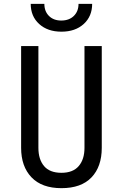

<svg xmlns="http://www.w3.org/2000/svg" viewBox="-20 -970 640 1000"><path d="M300 10Q198 10 144 -46.5Q90 -103 90 -200V-730H180V-200Q180 -140 209.5 -105Q239 -70 300 -70Q360 -70 390 -105Q420 -140 420 -200V-730H510V-200Q510 -102 456.5 -46Q403 10 300 10ZM300 -805Q228 -805 184 -845Q140 -885 140 -950H211Q211 -911 235 -887Q259 -863 299 -863Q340 -863 364.5 -887Q389 -911 389 -950H460Q460 -885 416 -845Q372 -805 300 -805Z"/></svg>

Font: Tiny
Style: Regular
Weight: 400
Designer: Philipp Nurullin, Konstantin Bulenkov
Foundry: JetBrains
Version: Version 2.251; ttfautohint (v1.8.4.7-5d5b)